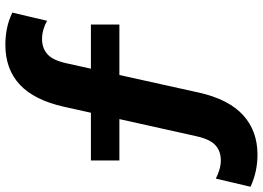

<svg xmlns="http://www.w3.org/2000/svg" viewBox="-180 -603 980 716"><g transform="rotate(-90 310.0 -245.0)"><path d="M91.5 225.2Q60.2 225.2 30.3 218.9Q0.4 212.5 -28.5 199.2L2 69.8Q17.6 78 35.2 83.2Q52.9 88.5 69.8 88.5Q104.5 88.5 126.6 68.2Q148.8 48 160 -2.8L269.8 -496Q294.5 -607.2 352.3 -661.1Q410.1 -715 501 -715Q532.8 -715 562.6 -708.9Q592.5 -702.8 621 -689L590.5 -559.5Q575.4 -568.1 557.7 -573.2Q540 -578.2 522.8 -578.2Q488.5 -578.2 465.8 -558.1Q443 -537.9 431.8 -486.2L322.8 6.2Q298 117.4 238.9 171.3Q179.9 225.2 91.5 225.2ZM69.5 -289.8V-396H576.5V-289.8Z"/></g></svg>

Font: Geologica Thin
Style: Regular
Weight: 100
Version: Version 1.010;gftools[0.9.28]